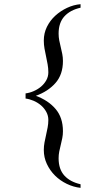

<svg xmlns="http://www.w3.org/2000/svg" viewBox="-20 -700 507 931"><path d="M370.6 210.9Q335.9 207 303.7 191.4Q271.5 175.8 246.8 151.4Q222.2 127 207.3 95.2Q192.4 63.5 192.4 27.3Q192.4 8.8 195.8 -9.3Q199.2 -27.3 203.4 -45.4Q207.5 -63.5 210.9 -81.5Q214.4 -99.6 214.4 -118.2Q214.4 -139.2 204.6 -157.2Q194.8 -175.3 179 -189Q163.1 -202.6 143.3 -211.2Q123.5 -219.7 104 -222.2V-247.1Q123.5 -249.5 143.3 -258.1Q163.1 -266.6 179 -280Q194.8 -293.5 204.6 -311Q214.4 -328.6 214.4 -349.6Q214.4 -369.1 210.9 -388.2Q207.5 -407.2 203.4 -426.3Q199.2 -445.3 195.8 -464.4Q192.4 -483.4 192.4 -503.4Q192.4 -539.1 207.5 -569.8Q222.7 -600.6 248 -623.8Q273.4 -647 305.2 -661.9Q336.9 -676.8 370.6 -679.7V-662.6Q320.3 -651.4 292.2 -620.6Q264.2 -589.8 264.2 -537.1Q264.2 -520.5 267.3 -503.9Q270.5 -487.3 274.7 -470.9Q278.8 -454.6 282 -438Q285.2 -421.4 285.2 -404.3Q285.2 -338.9 249.3 -297.9Q213.4 -256.8 153.8 -235.4Q213.9 -213.4 249.5 -171.6Q285.2 -129.9 285.2 -63.5Q285.2 -46.4 282 -30.3Q278.8 -14.2 274.7 2.2Q270.5 18.6 267.3 34.7Q264.2 50.8 264.2 67.4Q264.2 120.6 292.2 151.4Q320.3 182.1 370.6 193.4Z"/></svg>

Font: Kitab
Style: Regular
Weight: 400
Designer: SIL International
Foundry: Khaled Hosny
Version: Version 1.000